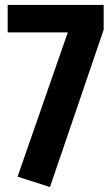

<svg xmlns="http://www.w3.org/2000/svg" viewBox="-20 -741 453 776"><path d="M399 -721H11V-610H254L51 -27L182 15L399 -621Z"/></svg>

Font: Glow Sans TC Compressed
Style: Bold
Weight: 700
Width: 2
Designer: Ryoko NISHIZUKA (kana, bopomofo & ideographs); Paul D. Hunt (Latin, Greek & Cyrillic); Sandoll Communications, Soo-young
Version: Version 0.93